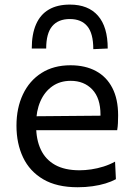

<svg xmlns="http://www.w3.org/2000/svg" viewBox="-20 -785 567 816"><path d="M310.2 10.8Q221.2 10.8 163.6 -23.1Q106 -57 78 -116.1Q50 -175.1 50 -251Q50 -326 77.5 -384Q104.9 -442 156.4 -474.8Q207.8 -507.6 279.6 -507.6Q342.3 -507.6 387.7 -483.1Q433.1 -458.7 457.5 -411.2Q482 -363.8 482 -294.6Q482 -276.1 481.2 -261.3Q480.5 -246.4 478 -231.6L405.5 -268.2Q406.5 -275.8 406.8 -283.1Q407.1 -290.5 407.1 -297.4Q407.1 -368.1 372.1 -404.8Q337.1 -441.5 280.6 -441.5Q235.1 -441.5 202.2 -418.2Q169.3 -395 151.5 -354.1Q133.6 -313.2 133.6 -260.6V-249Q133.6 -191.1 153.6 -149Q173.5 -106.9 214.3 -84.1Q255.2 -61.3 318 -61.3Q341.5 -61.3 367.6 -65.1Q393.8 -69 419.7 -77.1Q445.7 -85.2 469 -98.1L472.6 -23.4Q453.6 -13.1 428.5 -5.4Q403.4 2.3 373.3 6.5Q343.3 10.8 310.2 10.8ZM84.6 -231.6V-290.5L427.3 -293.5L478 -274.4V-231.6ZM376.5 -576.1Q376.5 -643.1 351 -673.6Q325.5 -704.1 276.9 -704.1Q227.8 -704.1 202.1 -673.9Q176.3 -643.6 176.3 -578.8H115Q115 -640.2 133.3 -681.8Q151.6 -723.5 187.7 -744.5Q223.8 -765.5 276.9 -765.5Q355.1 -765.5 396.4 -718.2Q437.8 -671 437.8 -578.8Z"/></svg>

Font: Commissioner Thin
Style: Regular
Weight: 100
Designer: Kostas Bartsokas
Foundry: Kostas Bartsokas
Version: Version 1.001;gftools[0.9.23]